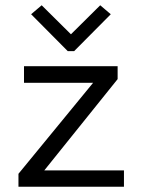

<svg xmlns="http://www.w3.org/2000/svg" viewBox="-20 -708 540 728"><path d="M138 -688 98 -654 237 -514H261L400 -654L360 -688L249 -578ZM50 0H450V-62H148L426 -408V-457H71V-394H333L50 -49Z"/></svg>

Font: Inconsolata Thin
Style: Regular
Weight: 100
Monospace: yes
Designer: Raph Levien, Cyreal, Brenton Simpson
Foundry: Raph Levien, Cyreal, Google
Version: Version 3.100